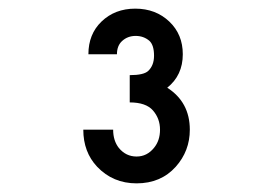

<svg xmlns="http://www.w3.org/2000/svg" viewBox="-20 -762 626 440"><path d="M239.3 -464.8Q239.3 -439.5 252.4 -422.9Q268.6 -403.3 293 -403.3Q316.9 -403.3 333 -423.3Q346.7 -439.9 346.7 -464.8Q346.7 -490.2 330.6 -508.8Q314.5 -527.3 277.3 -527.3V-589.8Q309.6 -589.8 319.8 -599.6Q333 -612.3 333 -634.3Q333 -658.7 322.3 -668.5Q309.1 -679.7 291 -679.7Q272.5 -679.7 259.8 -668Q248 -657.2 248 -637.7H182.6Q182.6 -683.6 212.4 -712.4Q243.2 -742.2 290 -742.2Q336.9 -742.2 368.2 -712.4Q398.9 -683.1 398.9 -637.7Q398.9 -589.4 363.3 -561Q415 -527.8 415 -464.8Q415 -416 382.8 -379.9Q348.6 -341.8 293 -341.8Q238.8 -341.8 202.6 -379.9Q170.9 -413.6 170.9 -464.8Z"/></svg>

Font: Consola Mono
Style: Book
Weight: 400
Monospace: yes
Designer: Wojciech Kalinowski "wmk69" (wmk69@o2.pl)
Foundry: Wojciech Kalinowski "wmk69" (wmk69@o2.pl)
Version: Version 2.1.0